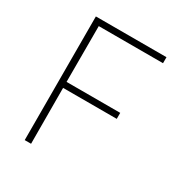

<svg xmlns="http://www.w3.org/2000/svg" viewBox="-165 -821 892 942"><g transform="rotate(30 281.5 -350.0)"><path d="M107 -700H507V-666H143V-350H447V-316H143L144 0H108Z"/></g></svg>

Font: Panefresco 1wt
Style: Regular
Weight: 250
Version: Version 1.000